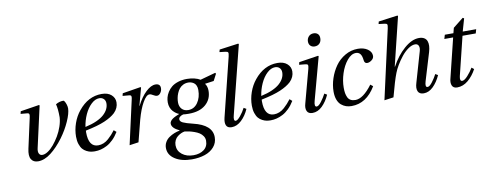

<svg xmlns="http://www.w3.org/2000/svg" viewBox="-75 -1142 4575 1784"><g transform="rotate(-10 2212.5 -250.0)"><path d="M119.1 -450.2 125 -474.1 301.8 -502 307.1 -497.1 220.2 -109.9Q212.4 -76.2 222.2 -58.1Q231.9 -40 252 -40Q275.9 -39.1 305.4 -58.3Q335 -77.6 362.5 -110.8Q390.1 -144 414.1 -184.3Q438 -224.6 453.4 -270.3Q468.8 -315.9 471.2 -356Q471.2 -437 459 -481Q492.2 -502 532.2 -502Q536.6 -502 543.7 -491Q550.8 -480 556.9 -460.9Q563 -441.9 563 -423.8Q562 -377.4 529.3 -303.7Q496.6 -230 445.8 -161.1Q388.2 -83.5 326.2 -35.6Q264.2 12.2 204.1 12.2Q159.2 12.2 139.6 -20.8Q120.1 -53.7 134.8 -119.1L195.8 -397Q202.1 -421.9 199.7 -432.6Q197.3 -443.4 181.2 -444.8Z M589.8 -151.9Q589.8 -215.3 611.6 -277.6Q633.3 -339.8 672.9 -388.2Q765.1 -502 891.6 -502Q950.2 -502 982.9 -473.1Q1015.6 -444.3 1015.6 -401.9Q1015.6 -348.1 973.6 -306.2Q937 -272 871.8 -243.9Q806.6 -215.8 689.9 -191.9Q689 -185.1 689 -175.8Q689 -37.1 779.8 -37.1Q806.2 -37.1 831.1 -47.4Q856 -57.6 877.9 -77.4Q899.9 -97.2 913.3 -112.3Q926.8 -127.4 944.8 -150.9L967.8 -130.9Q943.4 -90.8 914.1 -62Q884.8 -33.2 854.7 -17.6Q824.7 -2 796.4 5.1Q768.1 12.2 738.8 12.2Q719.2 12.2 700.9 8.8Q682.6 5.4 661.6 -5.4Q640.6 -16.1 625.5 -33.4Q610.4 -50.8 600.1 -81.3Q589.8 -111.8 589.8 -151.9ZM691.9 -226.1Q752.9 -239.3 798.6 -259.8Q844.2 -280.3 870.6 -304.7Q897 -329.1 909.4 -355Q921.9 -380.9 921.9 -408.2Q921.9 -434.6 906 -450.7Q890.1 -466.8 863.8 -466.8Q825.2 -466.8 788.1 -431.9Q751 -397 725.8 -341.8Q700.7 -286.6 691.9 -226.1Z M1066.4 12.2 1158.2 -397Q1164.6 -420.9 1162.4 -432.1Q1160.2 -443.4 1143.6 -444.8L1081.5 -450.2L1087.4 -474.1L1259.3 -502L1264.2 -497.1L1219.2 -331.1H1221.2Q1261.2 -411.1 1309.6 -456.5Q1357.9 -502 1400.4 -502Q1423.8 -502 1435.1 -490.5Q1446.3 -479 1445.3 -458Q1445.3 -435.5 1430.9 -415.8Q1416.5 -396 1398.4 -396Q1382.3 -396 1363 -408.4Q1343.8 -420.9 1328.6 -420.9Q1299.8 -420.9 1265.6 -361.3Q1231.4 -301.8 1204.6 -204.1Q1195.8 -171.9 1177.5 -98.6Q1159.2 -25.4 1152.3 0Z M1394 96.2Q1394 66.4 1408.2 41.7Q1422.4 17.1 1446 0.7Q1469.7 -15.6 1495.4 -25.9Q1521 -36.1 1548.3 -41V-43Q1477.1 -76.2 1477.1 -118.2Q1477.1 -124.5 1479 -130.6Q1481 -136.7 1485.4 -142.3Q1489.7 -147.9 1493.9 -152.3Q1498 -156.7 1505.4 -161.6Q1512.7 -166.5 1517.6 -169.4Q1522.5 -172.4 1531.2 -176.5Q1540 -180.7 1544.2 -182.6Q1548.3 -184.6 1557.4 -188.2Q1566.4 -191.9 1568.4 -192.9V-194.8Q1555.7 -199.7 1542.5 -208.7Q1529.3 -217.8 1515.4 -232.4Q1501.5 -247.1 1492.9 -269.3Q1484.4 -291.5 1484.4 -317.9Q1484.4 -340.8 1490.5 -364.5Q1496.6 -388.2 1512.2 -413.3Q1527.8 -438.5 1551.3 -457.8Q1574.7 -477.1 1612.5 -489.5Q1650.4 -502 1697.3 -502Q1733.4 -502 1767.3 -493.7Q1801.3 -485.4 1821.3 -472.2L1966.3 -512.2L1972.2 -502.9L1939.5 -439.9L1855.5 -428.2Q1876.5 -400.9 1876.5 -358.9Q1876.5 -279.3 1819.3 -229.7Q1762.2 -180.2 1660.2 -180.2Q1626.5 -180.2 1606.4 -183.1Q1587.4 -178.2 1575 -168Q1562.5 -157.7 1562.5 -144Q1562.5 -124 1589.6 -111.1Q1616.7 -98.1 1683.1 -82Q1858.4 -40.5 1858.4 75.2Q1858.4 128.4 1825.2 167Q1792 205.6 1737.5 223.9Q1683.1 242.2 1614.3 242.2Q1517.6 242.2 1455.8 202.1Q1394 162.1 1394 96.2ZM1486.3 86.9Q1486.3 140.1 1528.6 173.6Q1570.8 207 1636.2 207Q1695.8 207 1734.6 178Q1773.4 148.9 1773.4 94.2Q1773.4 70.3 1760.3 50.5Q1747.1 30.8 1728.3 18.6Q1709.5 6.3 1682.9 -3.2Q1656.2 -12.7 1635.5 -17.3Q1614.7 -22 1592.3 -24.9Q1575.7 -22.5 1558.3 -14.6Q1541 -6.8 1524.2 6.1Q1507.3 19 1496.8 40.3Q1486.3 61.5 1486.3 86.9ZM1578.1 -300.8Q1578.1 -262.7 1600.1 -238.8Q1622.1 -214.8 1661.1 -214.8Q1716.3 -214.8 1750.2 -263.2Q1784.2 -311.5 1784.2 -382.8Q1784.2 -407.2 1776.1 -424.8Q1768.1 -442.4 1755.1 -450.9Q1742.2 -459.5 1729.5 -463.1Q1716.8 -466.8 1704.1 -466.8Q1676.8 -466.8 1654.5 -455.6Q1632.3 -444.3 1618.4 -426.8Q1604.5 -409.2 1595.2 -386.5Q1585.9 -363.8 1582 -342.3Q1578.1 -320.8 1578.1 -300.8Z M1979 -85.9 2115.7 -639.2Q2122.6 -668.5 2118.7 -677Q2114.7 -685.5 2095.7 -688L2038.6 -694.8L2044.9 -717.8L2223.6 -742.2L2229 -736.8L2067.9 -94.2Q2061 -69.3 2063 -54.7Q2064.9 -40 2077.6 -40Q2094.2 -40 2122.6 -74.2Q2150.9 -108.4 2169.9 -146L2193.8 -131.8Q2167.5 -70.8 2123.8 -29.3Q2080.1 12.2 2030.8 12.2Q1991.7 12.2 1979.7 -14.2Q1967.8 -40.5 1979 -85.9Z M2248.5 -151.9Q2248.5 -215.3 2270.3 -277.6Q2292 -339.8 2331.5 -388.2Q2423.8 -502 2550.3 -502Q2608.9 -502 2641.6 -473.1Q2674.3 -444.3 2674.3 -401.9Q2674.3 -348.1 2632.3 -306.2Q2595.7 -272 2530.5 -243.9Q2465.3 -215.8 2348.6 -191.9Q2347.7 -185.1 2347.7 -175.8Q2347.7 -37.1 2438.5 -37.1Q2464.8 -37.1 2489.7 -47.4Q2514.6 -57.6 2536.6 -77.4Q2558.6 -97.2 2572 -112.3Q2585.4 -127.4 2603.5 -150.9L2626.5 -130.9Q2602.1 -90.8 2572.8 -62Q2543.5 -33.2 2513.4 -17.6Q2483.4 -2 2455.1 5.1Q2426.8 12.2 2397.5 12.2Q2377.9 12.2 2359.6 8.8Q2341.3 5.4 2320.3 -5.4Q2299.3 -16.1 2284.2 -33.4Q2269 -50.8 2258.8 -81.3Q2248.5 -111.8 2248.5 -151.9ZM2350.6 -226.1Q2411.6 -239.3 2457.3 -259.8Q2502.9 -280.3 2529.3 -304.7Q2555.7 -329.1 2568.1 -355Q2580.6 -380.9 2580.6 -408.2Q2580.6 -434.6 2564.7 -450.7Q2548.8 -466.8 2522.5 -466.8Q2483.9 -466.8 2446.8 -431.9Q2409.7 -397 2384.5 -341.8Q2359.4 -286.6 2350.6 -226.1Z M2865.2 -648.9Q2865.2 -675.3 2882.6 -695.1Q2899.9 -714.8 2930.2 -714.8Q2953.1 -714.8 2968.5 -701.2Q2983.9 -687.5 2983.9 -660.2Q2983.9 -629.9 2966.6 -611.3Q2949.2 -592.8 2919.9 -592.8Q2896.5 -592.8 2880.9 -607.4Q2865.2 -622.1 2865.2 -648.9ZM2741.2 -85.9 2825.2 -398.9Q2832 -425.3 2828.1 -434.3Q2824.2 -443.4 2804.2 -444.8L2747.1 -450.2L2752.9 -474.1L2935.1 -502L2939.9 -497.1L2831.1 -95.2Q2815.9 -40 2841.3 -40Q2859.9 -40 2886.2 -75Q2912.6 -109.9 2931.2 -146L2955.1 -131.8Q2926.8 -68.8 2885 -28.3Q2843.3 12.2 2793 12.2Q2753.9 12.2 2741.2 -15.4Q2728.5 -43 2741.2 -85.9Z M3019 -147.9Q3019 -210 3039.8 -272.5Q3060.5 -335 3096.9 -386.2Q3133.3 -437.5 3189 -469.7Q3244.6 -502 3309.1 -502Q3365.2 -502 3401.6 -476.6Q3438 -451.2 3438 -413.1Q3438 -390.1 3416.3 -373.5Q3394.5 -356.9 3374 -356.9Q3348.6 -356.9 3345.2 -387.2Q3340.8 -430.2 3325.7 -448.5Q3310.5 -466.8 3285.2 -466.8Q3241.2 -466.8 3201.9 -418.9Q3162.6 -371.1 3140.4 -302.2Q3118.2 -233.4 3118.2 -168Q3118.2 -138.7 3121.8 -117.2Q3125.5 -95.7 3134.5 -76.4Q3143.6 -57.1 3161.6 -47.1Q3179.7 -37.1 3206.1 -37.1Q3279.3 -37.1 3366.2 -153.8L3390.1 -134.8Q3302.2 12.2 3162.1 12.2Q3134.3 12.2 3110.1 4.2Q3085.9 -3.9 3064.7 -21.7Q3043.5 -39.6 3031.2 -71.8Q3019 -104 3019 -147.9Z M3470.7 12.2 3616.7 -639.2Q3623 -668.5 3619.4 -677Q3615.7 -685.5 3596.7 -688L3540 -694.8L3545.9 -717.8L3726.1 -742.2L3731 -736.8L3619.1 -278.8H3622.1Q3672.4 -373.5 3745.4 -437.7Q3818.4 -502 3886.7 -502Q3916 -502 3935.1 -490.5Q3954.1 -479 3961.4 -459Q3968.8 -439 3967.5 -413.3Q3966.3 -387.7 3957 -356.9L3877.9 -95.2Q3861.3 -40 3887.7 -40Q3906.2 -40 3932.9 -75Q3959.5 -109.9 3978 -146L4002 -131.8Q3973.6 -68.8 3932.4 -28.3Q3891.1 12.2 3842.8 12.2Q3801.3 12.2 3788.3 -17.3Q3775.4 -46.9 3791 -96.2L3873 -379.9Q3882.3 -410.6 3873.5 -430.4Q3864.7 -450.2 3840.8 -450.2Q3810.1 -450.2 3775.1 -425.5Q3740.2 -400.9 3711.2 -364.3Q3682.1 -327.6 3659.4 -289.6Q3636.7 -251.5 3625 -220.2Q3598.1 -152.3 3558.1 0Z M4110.8 -85.9 4200.7 -452.1H4117.7L4128.9 -490.2H4210L4222.7 -539.1L4319.8 -616.2L4332 -608.9L4297.9 -490.2H4424.8L4414.1 -452.1H4289.1L4199.7 -87.9Q4188.5 -40 4214.8 -40Q4235.8 -40 4267.1 -74.7Q4298.3 -109.4 4319.8 -146L4341.8 -128.9Q4308.6 -66.9 4261.2 -27.3Q4213.9 12.2 4157.7 12.2Q4121.6 12.2 4109.9 -15.4Q4098.1 -43 4110.8 -85.9Z"/></g></svg>

Font: Linguistics Pro
Style: Italic
Weight: 400
Italic angle: -12°
Designer: Stefan Peev, Context Ltd
Foundry: Stefan Peev, Context Ltd
Version: Version 001.000